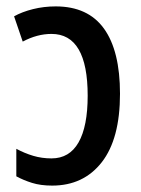

<svg xmlns="http://www.w3.org/2000/svg" viewBox="-20 -570 440 600"><path d="M154 -550Q255 -550 305 -480.5Q355 -411 355 -277Q355 -136 298 -63Q241 10 143 10Q107 10 80 1.5Q53 -7 31 -19V-105Q57 -91 84 -83Q111 -75 141 -75Q197 -75 225.5 -125Q254 -175 254 -271Q254 -464 141 -464Q96 -464 51 -440L24 -519Q49 -533 83 -541.5Q117 -550 154 -550Z"/></svg>

Font: Noto Sans Condensed Medium
Style: Regular
Weight: 500
Width: 3
Designer: Monotype Design Team
Foundry: Monotype Imaging Inc.
Version: Version 2.013; ttfautohint (v1.8.4.7-5d5b)